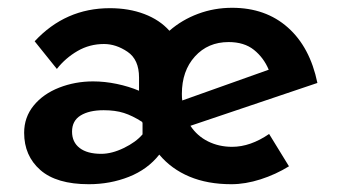

<svg xmlns="http://www.w3.org/2000/svg" viewBox="-20 -462 868 493"><path d="M671 -118 722 -35Q688 -14 649 -1.5Q610 11 574 11Q513 11 466.5 -8.5Q420 -28 389 -65Q359 -27 311 -8Q263 11 208 11Q125 11 83.5 -25.5Q42 -62 42 -121Q42 -161 66.5 -191Q91 -221 132 -237Q173 -253 219 -253Q249 -253 280 -246.5Q311 -240 337 -229V-263Q337 -309 307.5 -329Q278 -349 247 -349Q210 -349 179 -331Q148 -313 126 -285L69 -356Q148 -441 262 -441Q311 -441 350.5 -426Q390 -411 415 -383Q447 -411 488.5 -426.5Q530 -442 576 -442Q662 -442 719 -391.5Q776 -341 795 -249L469 -139Q486 -113 514 -99Q542 -85 576 -85Q623 -85 671 -118ZM447 -221Q447 -210 448 -204L670 -283Q657 -314 632 -334Q607 -354 567 -354Q514 -354 480.5 -317Q447 -280 447 -221ZM346 -146 345 -149Q320 -165 298 -172Q276 -179 246 -179Q209 -179 187 -165.5Q165 -152 165 -124Q165 -97 184.5 -82Q204 -67 240 -67Q267 -67 298 -82Q329 -97 346 -117Z"/></svg>

Font: Josefin Sans SemiBold
Style: Regular
Weight: 600
Designer: Santiago Orozco
Foundry: Typemade
Version: Version 2.000